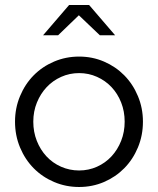

<svg xmlns="http://www.w3.org/2000/svg" viewBox="-20 -737 631 767"><path d="M40 -251Q40 -305 60 -353Q80 -401 114.5 -436Q149 -471 196 -491Q243 -511 296 -511Q349 -511 395.5 -491Q442 -471 476.5 -436Q511 -401 531 -353Q551 -305 551 -251Q551 -196 531 -148Q511 -100 476.5 -65Q442 -30 395.5 -10Q349 10 296 10Q243 10 196 -10Q149 -30 114.5 -65Q80 -100 60 -148Q40 -196 40 -251ZM296 -56Q334 -56 367.5 -71Q401 -86 425.5 -112.5Q450 -139 464 -174.5Q478 -210 478 -251Q478 -292 464 -327.5Q450 -363 425.5 -389Q401 -415 367.5 -430Q334 -445 296 -445Q258 -445 224.5 -430Q191 -415 166.5 -389Q142 -363 127.5 -327.5Q113 -292 113 -251Q113 -210 127 -174.5Q141 -139 165.5 -112.5Q190 -86 224 -71Q258 -56 296 -56ZM379 -596 295 -676 212 -596H152L256 -717H336L440 -596Z"/></svg>

Font: Red Hat Display
Style: Regular
Weight: 400
Designer: Pentagram / MCKL
Foundry: Pentagram / MCKL
Version: Version 1.003; Red Hat Display